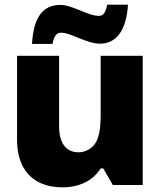

<svg xmlns="http://www.w3.org/2000/svg" viewBox="-20 -792 686 822"><path d="M247 10C321 10 378 -19 411 -71H422L463 0H591V-553H411V-302C411 -229 401 -189 378 -166C362 -150 339 -140 316 -140C267 -140 233 -174 233 -251V-553H53V-193C53 -64 124 10 247 10ZM117 -604H205C210 -636 222 -652 240 -652C264 -652 291 -640 320 -628C349 -617 378 -605 408 -605C479 -605 521 -663 528 -772H439C433 -741 423 -724 404 -724C379 -724 351 -736 322 -748C293 -759 265 -771 240 -771C162 -771 124 -718 117 -604Z"/></svg>

Font: Frost ExtraBold
Style: Regular
Weight: 800
Designer: Lee Frost
Foundry: Lee Frost for Ice Communication Norge AS
Version: Version 2.011;hotconv 1.0.107;makeotfexe 2.5.65593